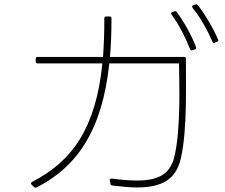

<svg xmlns="http://www.w3.org/2000/svg" viewBox="-20 -862 1040 887"><path d="M987 -680C967 -728 929 -794 894 -838C891 -842 888 -843 884 -842L873 -838C867 -836 866 -830 870 -825C908 -779 942 -715 961 -670C963 -664 967 -662 973 -665L982 -669C988 -672 990 -675 987 -680ZM858 -635C860 -629 863 -628 869 -630L879 -633C885 -635 887 -639 885 -645C869 -691 831 -760 797 -806C794 -810 791 -811 787 -810L776 -806C770 -804 769 -799 773 -794C809 -746 841 -679 858 -635ZM154 -569H453C423 -272 315 -117 127 -21C124 -19 123 -17 123 -15C123 -13 124 -11 126 -9L137 2C141 5 145 6 149 4C334 -90 452 -257 485 -569H807C808 -478 816 -267 786 -140C767 -57 711 -28 613 -28C579 -28 541 -31 497 -37C496 -37 495 -37 495 -37C490 -37 487 -35 487 -30C487 -29 487 -29 487 -28L490 -13C491 -8 494 -5 499 -5C541 0 579 4 612 4C727 4 794 -32 816 -133C846 -266 838 -472 839 -591C839 -596 835 -599 830 -599H488C493 -654 495 -713 495 -777C495 -783 492 -786 486 -786H471C465 -786 462 -783 462 -777C462 -713 460 -654 456 -599H154C148 -599 145 -596 145 -590V-578C145 -572 148 -569 154 -569Z"/></svg>

Font: LINE Seed JP_OTF Thin
Style: Regular
Weight: 250
Designer: LY Corporation & Fontrix & Fontworks
Version: Version 1.007